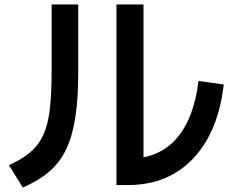

<svg xmlns="http://www.w3.org/2000/svg" viewBox="-20 -792 1040 859"><path d="M501 36V-772H622V-18L552 -81Q641 -81 707 -120Q773 -159 813.5 -237Q854 -315 868 -430L981 -414Q965 -272 908.5 -171Q852 -70 762 -17Q672 36 552 36ZM20 -53Q78 -79 115.5 -111Q153 -143 174 -189Q195 -235 203 -304Q211 -373 211 -475V-772H330V-467Q330 -351 317 -267Q304 -183 276 -124Q248 -65 200 -24Q152 17 82 47Z"/></svg>

Font: M PLUS 1 Thin SemiBold
Style: Regular
Weight: 600
Version: Version 1.001